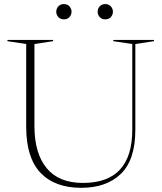

<svg xmlns="http://www.w3.org/2000/svg" viewBox="-20 -911 794 942"><path d="M629 -274.5V-695L536 -709V-715H735.5V-709L644 -695V-274.5Q644 -127 573.2 -58.2Q502.5 10.5 378.5 10.5Q249 10.5 178.8 -63.2Q108.5 -137 108.5 -289V-695L16.5 -709V-715H240.5V-709L149 -695V-291.5Q149 -159 208.8 -86.2Q268.5 -13.5 387 -13.5Q629 -13.5 629 -274.5ZM293.5 -816Q276 -816 266 -827.5Q256 -839 256 -853.5Q256 -868 266 -879.5Q276 -891 293.5 -891Q311 -891 321 -879.5Q331 -868 331 -853.5Q331 -839 321 -827.5Q311 -816 293.5 -816ZM496.5 -816Q479 -816 469 -827.5Q459 -839 459 -853.5Q459 -868 469 -879.5Q479 -891 496.5 -891Q514 -891 524 -879.5Q534 -868 534 -853.5Q534 -839 524 -827.5Q514 -816 496.5 -816Z"/></svg>

Font: Newsreader Display ExtraLight
Style: Regular
Weight: 275
Designer: Hugues Gentile
Foundry: Production Type
Version: Version 1.002